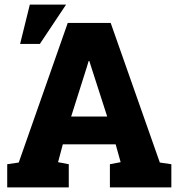

<svg xmlns="http://www.w3.org/2000/svg" viewBox="-20 -810 772 830"><path d="M11.2 0V-100.1L61 -107.4L272.9 -710.9H458.5L670.9 -107.4L720.7 -100.1V0H455.1V-100.1L501.5 -108.9L480 -186H251.5L231 -108.9L277.3 -100.1V0ZM287.6 -306.2H443.4L374 -521.5L366.2 -546.4H363.3L355 -519ZM66.9 -620.1 108.9 -790H265.6L152.3 -620.1Z"/></svg>

Font: Roboto Slab Black
Style: Regular
Weight: 900
Designer: Google
Version: Version 2.000; ttfautohint (v1.8.1.43-b0c9)